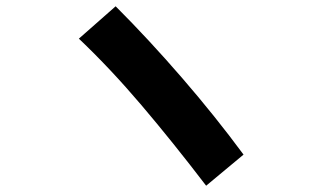

<svg xmlns="http://www.w3.org/2000/svg" viewBox="-20 -688 1040 611"><path d="M636 -97Q529 -237 430 -353.5Q331 -470 231 -565L348 -668Q453 -563 559 -440.5Q665 -318 755 -196Z"/></svg>

Font: IBM Plex Sans JP
Style: Bold
Weight: 700
Designer: Mike Abbink; Paul van der Laan; Pieter van Rosmalen; Wujin Sim; Yejin Wi; Jinhee Kim; Boomi Park; Yona Kim; Kichan Ma
Foundry: Sandoll Inc.
Version: Version 1.001